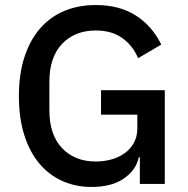

<svg xmlns="http://www.w3.org/2000/svg" viewBox="-20 -730 745 762"><path d="M535 -106H531Q520 -55 471.5 -21.5Q423 12 343 12Q281 12 228 -11.5Q175 -35 136.5 -80.5Q98 -126 76.5 -193.5Q55 -261 55 -349Q55 -436 77 -503.5Q99 -571 139 -617Q179 -663 235 -686.5Q291 -710 360 -710Q454 -710 519 -668.5Q584 -627 620 -553L528 -499Q508 -548 466 -578.5Q424 -609 360 -609Q277 -609 226.5 -556Q176 -503 176 -406V-292Q176 -195 226.5 -142Q277 -89 360 -89Q393 -89 423 -97.5Q453 -106 475.5 -122.5Q498 -139 511.5 -163.5Q525 -188 525 -221V-275H381V-372H634V0H535Z"/></svg>

Font: IBM Plex Sans Devanagari Medium
Style: Regular
Weight: 500
Designer: Mike Abbink, Paul van der Laan, Pieter van Rosmalen, Erin McLaughlin
Foundry: Bold Monday
Version: Version 1.1